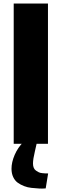

<svg xmlns="http://www.w3.org/2000/svg" viewBox="-20 -830 356 1108"><path d="M243.7 257.3Q233.9 258.3 222.7 258.3Q214.4 258.3 205.1 257.8Q183.6 256.3 161.6 254.2Q139.6 252 118.9 243.9Q98.1 235.8 82 224.1Q65.9 212.4 56.2 191.7Q46.4 170.9 46.4 144Q46.4 106 64.7 63.7Q83 21.5 114.3 -9.8H193.4Q191.9 0 181.2 44.2Q170.4 88.4 170.4 113.8Q170.4 127.9 174.8 138.4Q179.2 148.9 188 154.8Q196.8 160.6 204.1 164.3Q211.4 168 224.1 169.2Q236.8 170.4 241.9 170.7Q247.1 170.9 257.8 170.9ZM59.1 0V-809.6H256.8V0Z"/></svg>

Font: Oswald
Style: Heavy
Weight: 800
Designer: Vernon Adams
Foundry: Vernon Adams
Version: 3.0; ttfautohint (v0.95) -l 8 -r 50 -G 200 -x 0 -w "G" -W -c